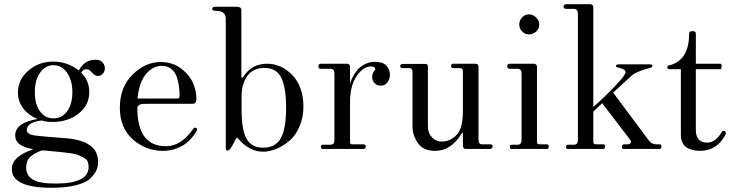

<svg xmlns="http://www.w3.org/2000/svg" viewBox="-20 -706 3473 910"><path d="M224 184Q36 184 36 95Q36 36 138 1Q52 -12 52 -64Q52 -124 158 -142Q116 -159 90.5 -192Q65 -225 65 -267Q65 -328 114 -371Q163 -414 232 -414Q300 -414 354 -372Q380 -423 433 -423Q456 -423 466.5 -410Q477 -397 477 -382Q477 -367 467 -356.5Q457 -346 444 -346Q429 -346 413 -365Q397 -384 378 -375Q370 -372 365 -361Q403 -325 403 -269Q403 -208 353 -168Q303 -128 228 -128Q199 -128 178 -135Q158 -133 143.5 -128Q129 -123 122 -117.5Q115 -112 111.5 -105.5Q108 -99 107.5 -96Q107 -93 107 -90Q107 -71 139 -65Q166 -60 291 -51Q445 -39 445 61Q445 81 438 98.5Q431 116 410.5 137.5Q390 159 342 171.5Q294 184 224 184ZM233 -145Q274 -145 298.5 -179Q323 -213 323 -269Q323 -325 298 -361Q273 -397 233 -397Q194 -397 169.5 -361Q145 -325 145 -269Q145 -213 169 -179Q193 -145 233 -145ZM244 164Q400 164 400 85Q400 70 395.5 59.5Q391 49 377 41.5Q363 34 351.5 29Q340 24 312.5 20Q285 16 267 14.5Q249 13 209 9Q197 7 177 7Q141 21 122.5 38.5Q104 56 104 89Q104 124 134 144Q164 164 244 164Z M751 9Q672 9 610 -45Q548 -99 548 -196Q548 -293 608.5 -352.5Q669 -412 741 -412Q799 -412 839.5 -380.5Q880 -349 895.5 -311Q911 -273 911 -238Q911 -214 892 -214H683Q664 -214 655.5 -213.5Q647 -213 639 -208Q631 -203 631 -193Q631 -13 767 -13H770Q841 -15 896 -96Q901 -103 909 -100Q917 -97 913 -88Q910 -81 900.5 -67.5Q891 -54 872 -35.5Q853 -17 821 -4Q789 9 751 9ZM632 -239H811Q826 -239 828.5 -241Q831 -243 831 -257Q831 -272 829.5 -287.5Q828 -303 821 -331Q814 -359 795 -376.5Q776 -394 747 -394Q705 -394 672 -355Q639 -316 632 -239Z M1228 13Q1161 13 1109 -49Q1103 -54 1102 -53.5Q1101 -53 1095 -43L1090 -32Q1084 -21 1078 -10.5Q1072 0 1066 4Q1059 10 1054.5 7Q1050 4 1050 -4V-617Q1050 -633 1041 -643Q1031 -654 1009 -654Q986 -654 986 -664Q986 -674 999 -674H1101Q1124 -674 1124 -658V-345Q1124 -331 1134 -343Q1173 -404 1246 -404Q1314 -404 1366 -349.5Q1418 -295 1418 -201Q1418 -148 1399 -105Q1380 -62 1350.5 -37.5Q1321 -13 1289 0Q1257 13 1228 13ZM1227 -6Q1285 -6 1310.5 -50Q1336 -94 1336 -197Q1336 -291 1313 -337.5Q1290 -384 1234 -384Q1179 -384 1152 -346Q1125 -308 1125 -249V-186Q1125 -89 1149 -47.5Q1173 -6 1227 -6Z M1508 0Q1501 0 1501 -12Q1501 -20 1511 -20H1546Q1565 -20 1565 -43V-358Q1565 -380 1546 -380H1501Q1489 -380 1489 -391Q1489 -404 1502 -404H1623Q1639 -404 1639 -388V-307Q1640 -311 1642 -318.5Q1644 -326 1653.5 -344Q1663 -362 1675 -376Q1687 -390 1709 -401.5Q1731 -413 1757 -413Q1794 -413 1811 -395Q1828 -377 1828 -352Q1828 -331 1816 -315.5Q1804 -300 1785 -300Q1767 -300 1755.5 -311.5Q1744 -323 1744 -341Q1744 -359 1754 -370Q1762 -378 1756.5 -384.5Q1751 -391 1737 -391Q1702 -391 1670.5 -345.5Q1639 -300 1639 -222V-36Q1639 -27 1641 -24.5Q1643 -22 1650 -22H1701Q1714 -22 1714 -12Q1714 0 1701 0Z M2042 9Q1986 9 1960.5 -28Q1935 -65 1935 -107V-367Q1935 -383 1921 -383H1887Q1877 -383 1877 -393Q1877 -403 1889 -403H1996Q2008 -403 2008 -391V-109Q2008 -76 2027 -55.5Q2046 -35 2074 -35Q2114 -35 2144 -66.5Q2174 -98 2174 -178V-368Q2174 -383 2161 -383H2128Q2118 -383 2118 -393Q2118 -404 2128 -404H2232Q2248 -404 2248 -391V-46Q2248 -22 2264 -22H2302Q2315 -22 2315 -13Q2315 0 2300 0H2189Q2174 0 2174 -16V-72Q2174 -79 2170 -75L2167 -72Q2118 9 2042 9Z M2487 -543Q2468 -543 2454.5 -557Q2441 -571 2441 -590Q2441 -609 2454.5 -623.5Q2468 -638 2487 -638Q2506 -638 2521 -623Q2536 -608 2536 -590Q2536 -571 2521.5 -557Q2507 -543 2487 -543ZM2403 0Q2396 0 2396 -12Q2396 -20 2406 -20H2434Q2452 -20 2452 -43V-358Q2452 -380 2434 -380H2396Q2384 -380 2384 -391Q2384 -404 2397 -404H2510Q2525 -404 2525 -388V-36Q2525 -27 2528 -24.5Q2531 -22 2538 -22H2571Q2581 -22 2581 -12Q2581 0 2571 0Z M2670 0Q2663 0 2663 -10Q2663 -20 2673 -20H2701Q2719 -20 2719 -43V-639Q2719 -664 2701 -664H2663Q2651 -664 2651 -674Q2651 -686 2664 -686H2777Q2792 -686 2792 -671V-199Q2833 -234 2889 -291.5Q2945 -349 2945 -365Q2945 -369 2942 -372Q2939 -375 2934 -377.5Q2929 -380 2924.5 -381.5Q2920 -383 2915 -384.5Q2910 -386 2909 -386Q2899 -388 2899 -391Q2899 -401 2912 -401H3060Q3072 -401 3072 -393Q3072 -388 3062 -385Q3061 -384 3060 -384Q2992 -366 2972 -346L2886 -267L3057 -38Q3068 -22 3092 -22H3105Q3115 -22 3115 -12Q3115 0 3105 0H2935Q2928 0 2928 -10Q2928 -22 2937 -22H2956Q2966 -22 2969.5 -30Q2973 -38 2967 -43L2834 -217Q2823 -207 2809.5 -193.5Q2796 -180 2792 -177V-36Q2792 -27 2795 -24.5Q2798 -22 2805 -22H2838Q2848 -22 2848 -12Q2848 0 2838 0Z M3297 9Q3285 9 3273 7Q3261 5 3244.5 -1.5Q3228 -8 3217.5 -24.5Q3207 -41 3207 -65V-378H3152Q3143 -378 3143 -388Q3143 -392 3145 -394Q3147 -396 3148 -396Q3149 -396 3151 -396Q3246 -419 3246 -545Q3246 -558 3258 -558H3267Q3278 -558 3278 -545V-404H3393Q3400 -404 3400 -394V-388Q3400 -378 3393 -378H3278V-91Q3278 -30 3332 -30Q3369 -30 3399 -77Q3403 -86 3407 -86Q3420 -86 3420 -75Q3420 -70 3417 -65Q3377 9 3297 9Z"/></svg>

Font: HK Venetian
Style: Regular
Weight: 400
Designer: Alfredo Marco Pradil
Foundry: Alfredo Marco Pradil
Version: Version 1.000;PS 001.000;hotconv 1.0.88;makeotf.lib2.5.64775